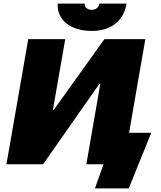

<svg xmlns="http://www.w3.org/2000/svg" viewBox="-20 -919 901 1074"><path d="M16 0H221L536 -450H541L463 0H559L511 135H700L826 -176H702L793 -700H564L281 -305H276L345 -700H138ZM494 -746C594 -746 671 -796 688 -899H536C532 -877 515 -864 494 -864C469 -864 450 -880 454 -899H303C297 -811 370 -746 494 -746Z"/></svg>

Font: Fixel Display 20240404 Black
Style: Italic
Weight: 900
Italic angle: -10°
Designer: AlfaBravo + MacPaw
Foundry: Kyrylo Tkachov, Marchela Mozhyna, Serhii Makarenko, Maria Weinstein, Zakhar Kryvoshyya
Version: Version 1.211;Glyphs 3.2 (3225)